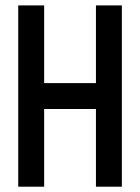

<svg xmlns="http://www.w3.org/2000/svg" viewBox="-20 -704 528 724"><path d="M48.8 -683.6H146.5V-390.6H341.8V-683.6H439.5V0H341.8V-293H146.5V0H48.8Z"/></svg>

Font: BabelStone Runic Beorhtric
Style: Regular
Weight: 400
Designer: Andrew West
Foundry: BabelStone
Version: Version 7.004;November 9, 2023